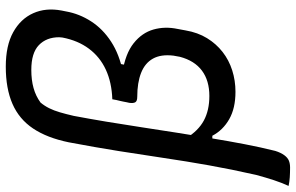

<svg xmlns="http://www.w3.org/2000/svg" viewBox="-202 -608 998 647"><g transform="rotate(-90 296.5 -285.0)"><path d="M517 -158Q510 -117 491 -86Q472 -55 444.5 -33.5Q417 -12 382.5 -1Q348 10 310 10Q255 10 218 -11Q181 -32 162 -68H138L154 -156Q179 -115 213.5 -96.5Q248 -78 296 -78Q348 -78 381.5 -103Q415 -128 428 -177L432 -199Q437 -241 422 -268Q407 -295 374 -308Q341 -321 293 -321Q279 -321 275 -327.5Q271 -334 273 -348Q274 -352 275 -357Q276 -362 277 -367.5Q278 -373 279.5 -379Q281 -385 282.5 -391.5Q284 -398 285 -405Q342 -407 385 -427Q428 -447 455.5 -484Q483 -521 493 -573L494 -584Q494 -627 467.5 -652.5Q441 -678 384 -678Q350 -678 323 -670.5Q296 -663 274 -647Q263 -634 255 -618Q247 -602 241 -581.5Q235 -561 229 -535Q219 -482 209.5 -425Q200 -368 191 -308.5Q182 -249 172.5 -189Q163 -129 153.5 -71Q144 -13 133.5 41.5Q123 96 111 144Q105 163 96.5 174.5Q88 186 78 190Q68 194 55 194Q38 194 22.5 193Q7 192 -7 189Q4 165 12.5 139Q21 113 30 80Q49 -4 62.5 -80Q76 -156 87 -230.5Q98 -305 110.5 -383.5Q123 -462 140 -552Q155 -625 186.5 -672Q218 -719 269.5 -741.5Q321 -764 395 -764Q466 -764 511 -739Q556 -714 575 -671.5Q594 -629 584 -576L581 -561Q573 -516 547.5 -476.5Q522 -437 479 -409Q436 -381 375 -369L408 -399L397 -341L375 -371Q439 -361 474 -333Q509 -305 520 -266.5Q531 -228 522 -185Z"/></g></svg>

Font: Rec Mono Semicasual
Style: Italic
Weight: 400
Italic angle: -10°
Version: Version 1.085; ttfautohint (v1.8.4.7-5d5b)